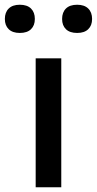

<svg xmlns="http://www.w3.org/2000/svg" viewBox="-74 -790 408 810"><path d="M76.5 0V-544H184.5V0ZM251.5 -651Q220.5 -651 204.2 -666.8Q188 -682.5 188 -710Q188 -738 204.2 -754Q220.5 -770 251.5 -770Q282 -770 298.2 -754Q314.5 -738 314.5 -710Q314.5 -682.5 298.2 -666.8Q282 -651 251.5 -651ZM9.5 -651Q-21 -651 -37.2 -666.8Q-53.5 -682.5 -53.5 -710Q-53.5 -738 -37.2 -754Q-21 -770 9.5 -770Q40.5 -770 56.8 -754Q73 -738 73 -710Q73 -682.5 56.8 -666.8Q40.5 -651 9.5 -651Z"/></svg>

Font: Encode Sans SemiExpanded SemiExpanded Medium
Style: Regular
Weight: 500
Width: 6
Designer: Multiple Designers
Foundry: Impallari Type
Version: Version 3.000; ttfautohint (v1.8.3) -l 8 -r 50 -G 200 -x 14 